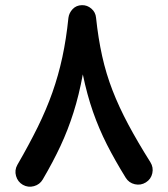

<svg xmlns="http://www.w3.org/2000/svg" viewBox="-20 -648 640 730"><path d="M534.7 45.4Q515.1 57.6 492.7 52.5Q470.2 47.4 458 27.8Q417.5 -37.6 386.7 -98.1Q356 -158.7 333.5 -223.1Q311 -287.6 294.9 -365.2Q280.3 -286.1 259.5 -220.5Q238.8 -154.8 210.2 -93.5Q181.6 -32.2 142.6 34.2Q131.3 53.7 109.1 59.8Q86.9 65.9 66.9 54.7Q47.4 43.5 41 21.2Q34.7 -1 45.9 -21Q90.3 -97.7 123.3 -164.6Q156.2 -231.4 179.2 -296.4Q202.1 -361.3 217 -430.4Q231.9 -499.5 240.2 -580.6Q242.7 -599.1 256.3 -613.5Q270 -627.9 291.5 -628.4Q311.5 -628.9 327.4 -615.2Q343.3 -601.6 345.2 -580.6Q353.5 -502 368.4 -434.8Q383.3 -367.7 407.7 -304.7Q432.1 -241.7 467.5 -175.3Q502.9 -108.9 551.8 -31.2Q564 -11.7 559.1 10.7Q554.2 33.2 534.7 45.4Z"/></svg>

Font: Mikhak-DS2-FD SemiBold
Style: Regular
Weight: 600
Designer: Amin Abedi
Version: Version 3.2